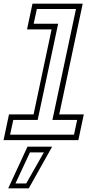

<svg xmlns="http://www.w3.org/2000/svg" viewBox="-54 -770 531 1055"><path d="M-34.5 0 -4.5 -141.5H130.5L229.5 -608.5H94.5L124.5 -750H400.5L271.5 -141.5H406.5L376.5 0ZM1.5 -30H352.5L370 -111H234L363.5 -720.5H148.5L131 -639.5H265.5L153 -111H19ZM-9 265 97 36H232.5L104 265ZM31 238H90L187 67.5H110.5Z"/></svg>

Font: Tourney Thin Light
Style: Italic
Weight: 300
Italic angle: -12°
Version: Version 1.015